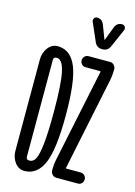

<svg xmlns="http://www.w3.org/2000/svg" viewBox="-142 -1033 783 1115"><g transform="rotate(15 250.0 -475.0)"><path d="M449.2 -960Q460 -960 466.3 -950.7Q472.7 -941.4 468.8 -930.7L420.9 -821.3Q408.2 -790 374 -790Q339.8 -790 327.1 -821.3L279.3 -930.7Q275.4 -940.4 281.2 -950.2Q287.1 -960 297.9 -960Q329.1 -960 340.8 -929.7L372.1 -847.7Q372.1 -846.7 374 -846.7Q375 -846.7 375 -847.7L406.2 -929.7Q418 -960 449.2 -960ZM464.8 -626 350.6 -75.2Q350.6 -74.2 350.1 -72.3Q349.6 -70.3 349.6 -69.3Q349.6 -66.4 352.5 -66.4H440.4Q453.1 -66.4 462.4 -56.6Q471.7 -46.9 471.7 -32.7Q471.7 -18.6 462.4 -9.3Q453.1 0 440.4 0H309.6Q295.9 0 285.6 -10.7Q275.4 -21.5 275.4 -35.2Q275.4 -72.3 282.2 -103.5L397.5 -655.3Q397.5 -656.2 397.9 -658.2Q398.4 -660.2 398.4 -661.1Q398.4 -664.1 393.6 -664.1H307.6Q293.9 -664.1 284.7 -673.8Q275.4 -683.6 275.4 -696.8Q275.4 -710 284.7 -720.2Q293.9 -730.5 307.6 -730.5H438.5Q452.1 -730.5 461.9 -719.7Q471.7 -709 471.7 -695.3Q471.7 -658.2 464.8 -626ZM113.3 -655.3V-75.2Q113.3 -62.5 122.1 -57.6Q127.9 -55.7 132.8 -55.7Q156.2 -55.7 169.4 -81.1Q182.6 -106.4 189.9 -174.3Q197.3 -242.2 197.3 -365.2Q197.3 -537.1 181.6 -605.5Q166 -673.8 132.8 -673.8Q127.9 -673.8 122.1 -671.9Q113.3 -668 113.3 -655.3ZM123 9.8Q85.9 10.7 63 -19.5Q40 -49.8 40 -89.8V-639.6Q40 -679.7 63.5 -710.4Q86.9 -741.2 124 -740.2Q200.2 -738.3 234.9 -652.3Q269.5 -566.4 269.5 -365.2Q269.5 -162.1 233.9 -77.1Q198.2 7.8 123 9.8Z"/></g></svg>

Font: Rounded-X Mgen+ 1mn regular
Style: Regular
Weight: 400
Designer: [Source Han Sans]
Ryoko NISHIZUKA  (kana & ideographs); Paul D. Hunt (Latin, Greek & Cyrillic); Wenlong ZHANG  (bopomofo
Version: Version 1.059.20150602